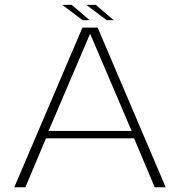

<svg xmlns="http://www.w3.org/2000/svg" viewBox="-20 -794 764 814"><path d="M40.5 0H87.5L175 -207.5H548.5L636 0H682.5L394 -677H329.5ZM186 -239 361.5 -650H362.5L538 -239ZM432 -708.5H462L386 -773.5H346ZM330 -708.5H360L284 -773.5H244Z"/></svg>

Font: Anybody SemiExpanded ExtraLight
Style: Regular
Weight: 250
Width: 6
Version: Version 1.113;gftools[0.9.25]